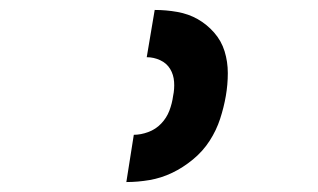

<svg xmlns="http://www.w3.org/2000/svg" viewBox="-20 -800 640 386"><path d="M234 -434 249 -529Q263 -529 278 -534.5Q293 -540 304 -551.5Q315 -563 320.5 -577.5Q326 -592 328 -607Q331 -621 330 -635.5Q329 -650 322 -661.5Q315 -673 302 -679Q289 -685 275 -685L291 -780Q314 -780 336.5 -776Q359 -772 377.5 -761.5Q396 -751 410.5 -734.5Q425 -718 431.5 -697Q438 -676 438 -653Q438 -630 434 -607Q430 -584 422.5 -561Q415 -538 401.5 -517Q388 -496 368 -479.5Q348 -463 326 -452.5Q304 -442 280.5 -438Q257 -434 234 -434Z"/></svg>

Font: Iosevka XBd Ex Obl
Style: Regular
Weight: 800
Width: 7
Italic angle: -9°
Monospace: yes
Designer: Belleve Invis
Foundry: Belleve Invis
Version: Version 32.5.0; ttfautohint (v1.8.4)